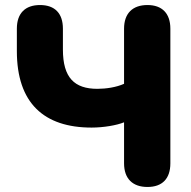

<svg xmlns="http://www.w3.org/2000/svg" viewBox="-20 -734 761 763"><path d="M566 9C625 9 657 -24 657 -85V-620C657 -681 624 -714 566 -714C507 -714 473 -681 473 -620V-401C442 -387 401 -381 367 -381C276 -381 230 -425 230 -537V-620C230 -681 198 -714 139 -714C80 -714 47 -681 47 -620V-531C47 -325 154 -227 344 -227C391 -227 444 -236 473 -248V-85C473 -24 507 9 566 9Z"/></svg>

Font: Nunito Black
Style: Regular
Weight: 900
Designer: Vernon Adams
Foundry: Vernon Adams
Version: Version 3.602